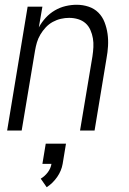

<svg xmlns="http://www.w3.org/2000/svg" viewBox="-20 -548 540 806"><path d="M10 0 96 -520H158L143 -433Q155 -455 172 -473.5Q189 -492 210.5 -504.5Q232 -517 255.5 -522.5Q279 -528 302 -528Q328 -528 352 -520Q376 -512 393 -495Q410 -478 419 -454.5Q428 -431 431.5 -406Q435 -381 433.5 -355Q432 -329 427 -302L377 0H316L368 -311Q371 -331 372 -350Q373 -369 370 -387Q367 -405 359.5 -422Q352 -439 339 -450.5Q326 -462 308 -467.5Q290 -473 270 -473Q253 -473 235.5 -469Q218 -465 201.5 -456Q185 -447 172 -433Q159 -419 149.5 -403Q140 -387 135 -370Q130 -353 127 -335L71 0ZM176 238 151 202Q168 192 180.5 175.5Q193 159 196 140H158L172 55H257L243 140Q238 169 220 195Q202 221 176 238Z"/></svg>

Font: Iosevka SS04 Light
Style: Italic
Weight: 300
Italic angle: -9°
Monospace: yes
Designer: Belleve Invis
Foundry: Belleve Invis
Version: Version 19.0.0; ttfautohint (v1.8.4)